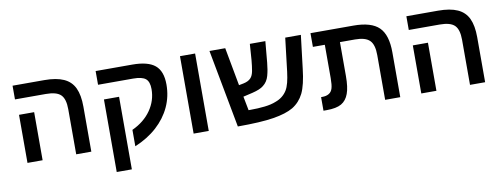

<svg xmlns="http://www.w3.org/2000/svg" viewBox="-64 -945 3861 1475"><g transform="rotate(-10 1867.0 -208.0)"><path d="M582 0H464V-352Q464 -432 431 -464.5Q398 -497 315 -497H74V-604H321Q415 -604 472.5 -578Q530 -552 556 -496.5Q582 -441 582 -351ZM202 -375V0H84V-375Z M722 -604H1008Q1130 -604 1185 -558Q1240 -512 1240 -408Q1240 -315 1202.5 -234Q1165 -153 1094 -88.5Q1023 -24 922 18V-110Q1017 -154 1069 -229Q1121 -304 1121 -393Q1121 -451 1093 -474Q1065 -497 996 -497H722ZM747 -378H865V188H747Z M1380 0V-604H1498V0Z M1724 5 1610 -604H1733L1788 -306L1824 -313Q1863 -321 1882 -342Q1899 -360 1905.5 -396Q1912 -432 1916 -478L1925 -604H2046L2031 -439Q2026 -383 2013.5 -338Q2001 -293 1967 -267Q1941 -245 1879 -230L1806 -213L1827 -104H1839Q1901 -104 1953.5 -110Q2006 -116 2042 -131Q2101 -152 2132 -202Q2146 -225 2155 -260Q2164 -295 2170 -343L2201 -604H2323L2292 -346Q2278 -221 2247 -157Q2216 -95 2159 -60Q2103 -27 2003 -11Q1954 -3 1884 1Q1814 5 1724 5Z M2491 -497H2398V-604H2733Q2872 -604 2932 -545Q2992 -486 2992 -350V0H2874V-349Q2874 -431 2840.5 -464Q2807 -497 2727 -497H2609V-232Q2609 -189 2604.5 -154.5Q2600 -120 2591 -96Q2573 -46 2533.5 -23Q2494 0 2417 0H2393V-106H2401Q2435 -106 2455 -119Q2475 -131 2483 -157.5Q2491 -184 2491 -237Z M3654 0H3536V-352Q3536 -432 3503 -464.5Q3470 -497 3387 -497H3146V-604H3393Q3487 -604 3544.5 -578Q3602 -552 3628 -496.5Q3654 -441 3654 -351ZM3274 -375V0H3156V-375Z"/></g></svg>

Font: Noto Sans Hebrew Droid SemiBold
Style: Regular
Weight: 600
Designer: Monotype Design Team
Foundry: Monotype Imaging Inc.
Version: Version 1.100; ttfautohint (v1.8.4.7-5d5b)